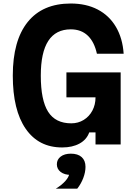

<svg xmlns="http://www.w3.org/2000/svg" viewBox="-20 -839 790 1115"><path d="M54.3 -400Q54.3 -603.4 140.7 -711Q227.1 -818.6 391 -818.6Q480.3 -818.6 547.4 -783.7Q614.5 -748.7 653.3 -682.7Q692.1 -616.8 698.1 -526.9H542.8Q527.8 -595.7 489.7 -632.1Q451.5 -668.6 391 -668.6Q304.1 -668.6 260.5 -601.6Q216.9 -534.7 216.9 -400Q216.9 -257.1 259.5 -189.9Q302.1 -122.8 393.9 -122.8Q434 -122.8 466.1 -142.6Q498.3 -162.4 516.5 -196.7Q534.7 -231.1 534.7 -273.6H365.7V-418.4H680.7V0H534.7V-70H498.2Q483.1 -28 441.9 -5.4Q400.7 17.3 341 17.3Q204.3 17.3 129.3 -91Q54.3 -199.3 54.3 -400ZM310.2 115Q310.2 87.4 332.3 70.4Q354.5 53.4 391.4 53.4Q428.3 53.4 450.4 70.4Q472.5 87.4 472.5 115Q472.5 142.6 450.4 159.6Q428.3 176.6 391.4 176.6Q354.5 176.6 332.3 159.6Q310.2 142.6 310.2 115ZM382.2 168.6 391.4 53.4Q432.3 53.4 454.4 73.4Q476.5 93.4 476.5 130Q476.5 161 463.4 195.3Q450.2 229.5 428.6 256.6H304.2Q337.9 236.2 359.4 212.2Q380.9 188.2 382.2 168.6Z"/></svg>

Font: Martian Mono sWd Rg
Style: Regular
Weight: 400
Width: 6
Monospace: yes
Designer: Roman Shamin
Foundry: Evil Martians
Version: Version 1.000